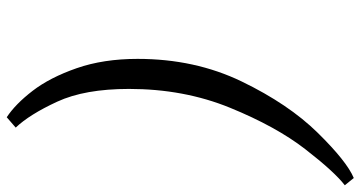

<svg xmlns="http://www.w3.org/2000/svg" viewBox="-264 -568 1045 556"><g transform="rotate(90 258.0 -289.5)"><path d="M150 -166Q150 -332 215.5 -467.5Q281 -603 364 -687.5Q447 -772 495 -792L516 -766Q477 -736 411.5 -651.5Q346 -567 291.5 -433.5Q237 -300 237 -141Q237 -13 274 67Q311 147 349 187L319 213Q281 188 242.5 138Q204 88 177 10.5Q150 -67 150 -166Z"/></g></svg>

Font: Be Vietnam
Style: Italic
Weight: 400
Italic angle: -9.33299°
Designer: Gabriel Lam
Foundry: TypeRant
Version: Version 3.000